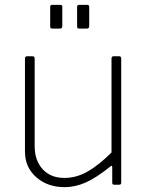

<svg xmlns="http://www.w3.org/2000/svg" viewBox="-20 -762 611 792"><path d="M440 -133V-521Q440 -530 449 -530H471Q480 -530 480 -521V-9Q480 0 472 0H451Q443 0 443 -8V-72Q443 -77 441 -78Q439 -79 435 -75Q375 -27 332 -8.5Q289 10 247 10Q176 10 129.5 -31Q83 -72 83 -137V-520Q83 -530 92 -530H114Q123 -530 123 -521V-159Q123 -100 156 -64Q189 -28 246 -28Q295 -28 341.5 -54.5Q388 -81 440 -133ZM237 -656Q237 -649 234.5 -646.5Q232 -644 225 -644H198Q191 -644 189 -646Q187 -648 187 -654V-732Q187 -738 189 -740Q191 -742 196 -742H228Q233 -742 235 -740Q237 -738 237 -732ZM348 -656Q348 -649 345.5 -646.5Q343 -644 336 -644H309Q302 -644 300 -646Q298 -648 298 -654V-732Q298 -738 300 -740Q302 -742 307 -742H339Q344 -742 346 -740Q348 -738 348 -732Z"/></svg>

Font: Libre Franklin Thin
Style: Regular
Weight: 250
Designer: Pablo Impallari, Rodrigo Fuenzalida
Foundry: Impallari Type
Version: Version 1.002; ttfautohint (v1.5)